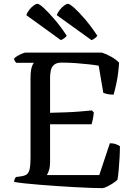

<svg xmlns="http://www.w3.org/2000/svg" viewBox="-20 -977 706 997"><path d="M511.1 0Q487.7 0 450.7 -1.4Q413.6 -2.8 368.9 -5.2Q324.1 -7.5 277.6 -10.8Q231 -14.1 187.5 -17.5Q144 -20.9 108.9 -24.7Q73.8 -28.6 53.3 -32.4Q53.3 -40 56.3 -47Q59.3 -54 62.9 -57.8L90.5 -61.6Q109.6 -64.4 119.7 -72.2Q129.9 -80.1 134.2 -100.2Q138.5 -120.3 138.5 -157.8V-572.3Q138.5 -599.2 141.7 -615.7Q145 -632.3 149.7 -640.9Q154.3 -649.5 156.3 -651H63.9Q60.5 -654.5 57.2 -660Q53.8 -665.6 52.8 -672.8Q58.3 -679.4 70.4 -686.4Q82.4 -693.5 95 -698.7Q107.5 -704 113.3 -704H508.8Q534.9 -695.5 559.2 -681.4Q583.5 -667.3 598.4 -651.6Q594.6 -593.5 585.5 -549.7Q576.5 -505.9 569.7 -485.5Q551.5 -485.5 537.4 -488.7Q523.3 -492 516.4 -495L492.5 -635.8Q472.9 -639.5 442.2 -642.9Q411.5 -646.3 374.7 -649.1Q338 -651.9 300.1 -651.9Q274.1 -651.9 260.9 -640.7Q247.8 -629.5 243.9 -611.5Q240 -593.5 240 -573.5V-391.3Q285.5 -392.3 324.2 -393.8Q362.9 -395.3 396.2 -398.1Q429.6 -400.9 457.1 -403.6L467.2 -393.3Q465.2 -372.7 461.7 -356Q458.2 -339.3 455.4 -331.7H240V-134.1Q240 -110.5 234.3 -93Q228.7 -75.5 223.1 -67.9H495.5L550.5 -233.3Q568.5 -233.3 583.2 -227.7Q598 -222.2 602.8 -217.6Q602.8 -190.8 601 -159.2Q599.3 -127.7 596.6 -97.3Q594 -66.9 590.2 -44.2Q582 -35.4 566.6 -25.5Q551.3 -15.5 536.1 -8Q520.9 -0.5 511.1 0ZM295.8 -768.8 116.6 -898.4Q121.4 -912.7 132.1 -926.2Q142.8 -939.7 154.9 -948.5Q167 -957.3 174 -957.3Q183.5 -957.3 206.9 -936Q230.2 -914.7 262.2 -877.6Q294.3 -840.5 326.5 -791.4Q323 -785.9 314.4 -779.2Q305.9 -772.5 295.8 -768.8ZM454.9 -768.8 274.7 -898.4Q279.5 -912 290.2 -925.4Q300.9 -938.9 313 -948.1Q325.1 -957.3 332.9 -957.3Q341.6 -957.3 365.5 -936Q389.3 -914.7 421.2 -877.6Q453.1 -840.5 485.4 -791.4Q481.8 -785.9 472.7 -778.4Q463.6 -771 454.9 -768.8Z"/></svg>

Font: Texturina Medium
Style: Regular
Weight: 500
Designer: Guillermo Torres Carreño
Foundry: Omnibus-Type
Version: Version 1.003